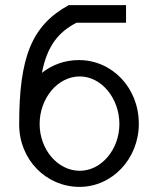

<svg xmlns="http://www.w3.org/2000/svg" viewBox="-20 -720 612 751"><path d="M292 -421C377 -421 447 -335 447 -235C447 -136 377 -52 292 -52C205 -52 135 -136 135 -235C135 -335 205 -421 292 -421ZM144 -435C164 -540 209 -595 279 -631H473V-700H249C103 -620 55 -495 55 -233C55 -95 161 11 291 11C419 11 523 -99 523 -236C523 -377 418 -485 289 -485C234 -485 184 -467 144 -435Z"/></svg>

Font: Mint Spirit
Style: Regular
Weight: 400
Designer: HARENDAL Hirwen
Foundry: Arkandis Digital Foundry.
Version: Version 1.004;FFEdit